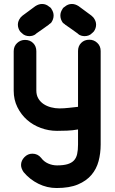

<svg xmlns="http://www.w3.org/2000/svg" viewBox="-20 -939 579 967"><path d="M487 -211Q487 -167 476.5 -127.5Q466 -88 440.5 -58Q415 -28 372.5 -10Q330 8 265 8Q217 8 173.5 -13.5Q130 -35 99 -72Q86 -91 86 -108Q86 -130 103 -147.5Q120 -165 143 -165Q170 -165 187 -144Q201 -125 222.5 -115.5Q244 -106 267 -106Q299 -106 319.5 -112Q340 -118 352 -130.5Q364 -143 368.5 -163Q373 -183 373 -211V-287Q345 -282 317.5 -281Q290 -280 267 -280Q225 -280 185.5 -294.5Q146 -309 116 -335.5Q86 -362 67.5 -399.5Q49 -437 49 -482V-681Q49 -706 66 -722Q83 -738 106 -738Q131 -738 147 -722Q163 -706 163 -681V-483Q163 -460 173 -443Q183 -426 199.5 -415Q216 -404 237 -398.5Q258 -393 279 -393Q302 -393 328 -396L373 -401V-682Q373 -707 389 -723Q405 -739 430 -739Q453 -739 470 -723Q487 -707 487 -682ZM441 -860 445 -856Q447 -854 448.5 -853Q450 -852 451 -850Q464 -833 464 -815Q464 -797 453 -781L447 -775Q443 -771 439 -769L442 -770Q427 -757 406 -757Q398 -757 389 -759.5Q380 -762 372 -769H373L341 -792L308 -815L305 -818Q301 -820 296 -825Q284 -842 284 -861Q284 -878 295 -894L294 -893Q297 -898 298.5 -899.5Q300 -901 303 -903Q304 -904 304.5 -904Q305 -904 306 -905Q322 -919 342 -919Q359 -919 376 -908ZM158 -908Q175 -919 192 -919Q212 -919 228 -905Q229 -904 229.5 -904Q230 -904 231 -903Q234 -901 235.5 -899.5Q237 -898 240 -893L239 -894Q250 -878 250 -861Q250 -842 238 -825Q233 -820 229 -818L226 -815L194 -792L161 -769H162Q154 -762 145 -759.5Q136 -757 128 -757Q107 -757 92 -770L95 -769Q91 -771 87 -775L81 -781Q70 -797 70 -815Q70 -833 83 -850Q84 -852 85.5 -853Q87 -854 89 -856L93 -860Z"/></svg>

Font: VDS
Style: Bold
Weight: 700
Designer: artmaker
Foundry: artmaker
Version: Version 1.000 2009 initial release